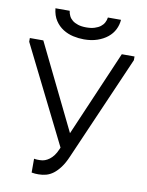

<svg xmlns="http://www.w3.org/2000/svg" viewBox="-96 -948 785 1024"><g transform="rotate(10 296.5 -436.0)"><path d="M185 8Q206 8 226 2.5Q246 -3 264.5 -17Q283 -31 300.5 -54.5Q318 -78 333 -113L580 -680V-700H511L271 -142Q263 -123 252.5 -109Q242 -95 230 -86Q218 -77 205.5 -72.5Q193 -68 179 -68Q174 -68 166 -68Q158 -68 147 -70V5Q158 7 166.5 7.5Q175 8 185 8ZM290 -124 321 -219 86 -700H13V-680ZM298 -743Q338 -743 370 -754Q402 -765 425 -783.5Q448 -802 460.5 -827Q473 -852 475 -880H404Q402 -865 395 -852Q388 -839 375.5 -829.5Q363 -820 344 -814Q325 -808 299 -808Q273 -808 254.5 -814Q236 -820 224 -829.5Q212 -839 205.5 -852Q199 -865 197 -880H120Q124 -841 141.5 -814.5Q159 -788 184.5 -772Q210 -756 239.5 -749.5Q269 -743 298 -743Z"/></g></svg>

Font: Tilda Sans VF
Style: Regular
Weight: 400
Designer: ParaType Ltd
Foundry: ParaType Ltd
Version: Version 1.010